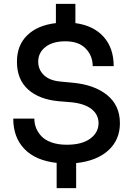

<svg xmlns="http://www.w3.org/2000/svg" viewBox="-20 -847 692 996"><path d="M375 128.9H273.9V-2Q164.6 -14.2 106.7 -74.2Q48.8 -134.3 48.8 -231.9H158.2Q158.2 -206.1 167.2 -183.1Q176.3 -160.2 195.1 -140.1Q213.9 -120.1 247.6 -108.2Q281.2 -96.2 326.2 -96.2Q405.3 -96.2 448.2 -127.9Q491.2 -159.7 491.2 -208Q491.2 -252.9 454.1 -281.7Q417 -310.5 346.2 -316.9L285.2 -321.8Q183.1 -331.1 125.5 -383.1Q67.9 -435.1 67.9 -526.9Q67.9 -612.3 121.6 -664.3Q175.3 -716.3 270 -727.1V-827.1H371.1V-727.1Q465.3 -714.4 517.6 -656Q569.8 -597.7 569.8 -503.9H460.9Q460.9 -557.6 424.6 -595.2Q388.2 -632.8 318.8 -632.8Q253.4 -632.8 215.8 -603.3Q178.2 -573.7 178.2 -526.9Q178.2 -485.8 207.8 -457.3Q237.3 -428.7 294.9 -423.8L356 -418Q469.7 -407.7 535.9 -353.8Q602.1 -299.8 602.1 -208Q602.1 -121.6 542 -66.9Q481.9 -12.2 375 -1Z"/></svg>

Font: Sora Medium
Style: Regular
Weight: 500
Designer: Jonathan Barnbrook, Julián Moncada
Foundry: Barnbrook Fonts
Version: Version 2.000